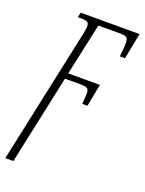

<svg xmlns="http://www.w3.org/2000/svg" viewBox="-172 -607 693 917"><g transform="rotate(20 174.0 -148.0)"><path d="M120 -442 -26 240H15L112 -214H190C234 -214 238 -207 232 -151L231 -129H257L279 -243H118L175 -507H282C324 -507 332 -503 325 -437L322 -404H348L374 -536H75L69 -511H86C128 -511 133 -503 120 -442Z"/></g></svg>

Font: Noto Serif Condensed ExtraLight
Style: Italic
Weight: 200
Width: 3
Italic angle: -12°
Designer: Monotype Design Team
Foundry: Monotype Imaging Inc.
Version: Version 2.013